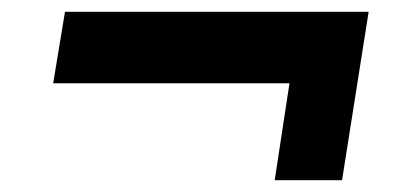

<svg xmlns="http://www.w3.org/2000/svg" viewBox="-20 -468 678 325"><path d="M70 -327 90 -448H604L559 -163H445L470 -327Z"/></svg>

Font: Georama Extra Expanded SemiBold
Style: Italic
Weight: 600
Width: 8
Italic angle: -9°
Designer: Jean-Baptiste Levee
Foundry: Production Type
Version: Version 1.000